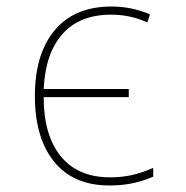

<svg xmlns="http://www.w3.org/2000/svg" viewBox="-20 -558 570 589"><path d="M316 11Q205 11 146 -62Q87 -135 87 -263Q87 -393 148 -465.5Q209 -538 322 -538Q384 -538 440 -514L432 -489Q381 -513 321 -513Q224 -513 171.5 -453.5Q119 -394 114 -285H375V-260H114Q114 -143 166.5 -78.5Q219 -14 318 -14Q353 -14 383 -20.5Q413 -27 450 -43V-16Q417 -2 385 4.5Q353 11 316 11Z"/></svg>

Font: Noto Sans Mono Condensed Thin
Style: Regular
Weight: 100
Width: 3
Designer: Monotype Design Team
Foundry: Monotype Imaging Inc.
Version: Version 2.014; ttfautohint (v1.8.4.7-5d5b)